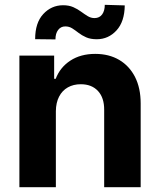

<svg xmlns="http://www.w3.org/2000/svg" viewBox="-20 -776 662 796"><path d="M211.6 -315.3V0H60.4V-545.5H204.5V-449.2H210.9Q229 -496.8 271.7 -524.7Q314.3 -552.6 375 -552.6Q431.8 -552.6 474.1 -527.7Q516.3 -502.8 539.8 -456.9Q563.2 -410.9 563.2 -347.3V0H411.9V-320.3Q412.3 -370.4 386.4 -398.6Q360.4 -426.8 315 -426.8Q284.4 -426.8 261.2 -413.7Q237.9 -400.6 225 -375.5Q212 -350.5 211.6 -315.3ZM209.9 -612.6 125.7 -613.6Q125.7 -681.5 159.3 -717.7Q192.8 -753.9 241.1 -754.3Q266 -754.3 283.9 -746.3Q301.8 -738.3 316.2 -727.6Q330.6 -717 343.8 -709Q356.9 -701 372.2 -701Q392.8 -701.3 403.6 -716.4Q414.4 -731.5 414.4 -756L497.2 -753.6Q496.4 -686.4 463.1 -650Q429.7 -613.6 381.7 -613.3Q355.1 -613.3 337.2 -621.3Q319.2 -629.3 305.8 -639.7Q292.3 -650.2 279.5 -658.4Q266.7 -666.5 250.7 -666.5Q232.2 -666.5 221.1 -652Q209.9 -637.4 209.9 -612.6Z"/></svg>

Font: InterMG
Style: Bold
Weight: 700
Designer: Rasmus Andersson
Foundry: rsms
Version: Version 3.019;December 26, 2023;FontCreator 15.0.0.2955 64-b